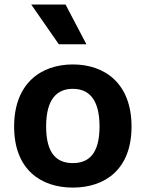

<svg xmlns="http://www.w3.org/2000/svg" viewBox="-20 -838 660 870"><path d="M576 -264.5C576 -460 455 -546 310 -546C165.5 -546 44 -460 44 -264.5C44 -69.5 165.5 12 310 12C455 12 576 -69.5 576 -264.5ZM431 -265C431 -138 379.5 -99 310 -99C240.5 -99 189 -138 189 -265C189 -392 240.5 -435.5 310 -435.5C379.5 -435.5 431 -392 431 -265ZM371.5 -637.5 277 -817.5H121.5L246.5 -637.5Z"/></svg>

Font: Monaspace Neon
Style: Bold
Weight: 700
Designer: Riley Cran & the Lettermatic Team
Foundry: Lettermatic
Version: Version 1.200 (Monaspace Neon)